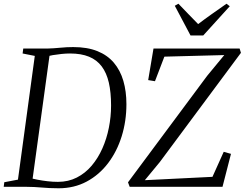

<svg xmlns="http://www.w3.org/2000/svg" viewBox="-28 -1004 1315 1032"><path d="M97 -743H225.5Q261 -744 296 -747.5Q331 -751 365.5 -751Q441.5 -751 495.5 -729.2Q549.5 -707.5 584 -666.8Q618.5 -626 635 -569.5Q651.5 -513 651.5 -444Q651.5 -353 626 -271.2Q600.5 -189.5 552.8 -126.8Q505 -64 437.8 -28Q370.5 8 287 8Q259.5 8 238 6.8Q216.5 5.5 196.8 4Q177 2.5 155.8 1.2Q134.5 0 107.5 0H-8L-5 -24.5L68.5 -38.5L159 -703.5L93.5 -716.5ZM143.5 -16 128 -49Q148.5 -43 174.2 -38Q200 -33 228 -29.8Q256 -26.5 283.5 -26.5Q339.5 -26.5 385 -49.8Q430.5 -73 464.8 -113.5Q499 -154 522.2 -206.2Q545.5 -258.5 557.2 -317.8Q569 -377 569 -437Q569 -507.5 557 -559.8Q545 -612 518.8 -647Q492.5 -682 450.5 -699.2Q408.5 -716.5 348.5 -716.5Q327 -716.5 302.8 -714Q278.5 -711.5 256.5 -707.8Q234.5 -704 221 -700.5L241.5 -729.5ZM669 0 660 -24 1085.5 -596.5 1177.5 -708 855.5 -699.5 805 -567.5 768.5 -573.5 797 -743H1260L1267 -720L831 -133L750.5 -35.5L1114 -53.5L1174.5 -188L1213.5 -177L1168 0ZM996 -813.5 911.5 -973 931 -984Q956.5 -956.5 983.2 -929.8Q1010 -903 1037 -874.5Q1071 -900.5 1108.5 -927Q1146 -953.5 1189.5 -984L1207 -970.5L1064.5 -813.5Z"/></svg>

Font: Merriweather 96pt Light
Style: Italic
Weight: 300
Italic angle: -7.8°
Version: Version 2.101